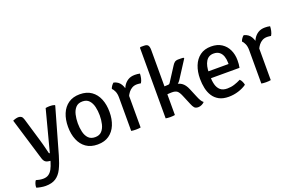

<svg xmlns="http://www.w3.org/2000/svg" viewBox="-108 -1192 2900 1866"><g transform="rotate(-20 1342.0 -259.0)"><path d="M319 -16Q297 61 271 113.2Q245 165.5 204.5 192Q164 218.5 99 218.5Q76 218.5 48.8 213.5Q21.5 208.5 6 203Q4.5 185.5 11 164.8Q17.5 144 27 132.5Q39 136.5 59.5 140.5Q80 144.5 99.5 144.5Q134 144.5 156.8 128.8Q179.5 113 194.8 84.2Q210 55.5 221.5 16.5L225 5Q195 3.5 177.5 -7.2Q160 -18 150.5 -48L18 -485.5Q34.5 -493 49.8 -496.8Q65 -500.5 77 -500.5Q94 -500.5 106.5 -491.5Q119 -482.5 126.5 -456.5L196 -222.5Q203.5 -199 210.5 -171.8Q217.5 -144.5 224 -119Q230.5 -93.5 235 -74Q237 -67 244.5 -67L356.5 -493.5Q366 -495.5 377.2 -496.5Q388.5 -497.5 399 -497.5Q412 -497.5 424.8 -496Q437.5 -494.5 449 -490.5L452.5 -485Z M927 -246.5Q927 -170.5 902.8 -112Q878.5 -53.5 830.8 -20.2Q783 13 712 13Q641 13 593.5 -20.5Q546 -54 522 -112.8Q498 -171.5 498 -246.5Q498 -322.5 522.2 -381Q546.5 -439.5 594.2 -472.8Q642 -506 712 -506Q783.5 -506 831.2 -472.5Q879 -439 903 -380.5Q927 -322 927 -246.5ZM599 -246.5Q599 -199.5 609 -157.2Q619 -115 643.8 -88.8Q668.5 -62.5 713 -62.5Q757 -62.5 781.5 -88.8Q806 -115 816 -157.2Q826 -199.5 826 -246.5Q826 -293.5 816 -335.8Q806 -378 781.5 -404.8Q757 -431.5 713 -431.5Q668.5 -431.5 643.8 -404.8Q619 -378 609 -335.8Q599 -293.5 599 -246.5Z M1332 -494.5Q1332 -474.5 1326.5 -448.2Q1321 -422 1308.5 -402.5Q1299 -404.5 1289 -405.2Q1279 -406 1269 -406.5Q1239.5 -406.5 1217.8 -394.2Q1196 -382 1181 -362.5Q1166 -343 1155.8 -320.5Q1145.5 -298 1139 -277L1124.5 -295.5Q1125.5 -330 1134 -366Q1142.5 -402 1160.8 -432.5Q1179 -463 1208.2 -481.5Q1237.5 -500 1280.5 -500Q1293 -500 1305.5 -498.8Q1318 -497.5 1332 -494.5ZM1024.5 -448Q1028 -461.5 1038.8 -477Q1049.5 -492.5 1061 -500.5Q1109 -489 1132.2 -450.2Q1155.5 -411.5 1159 -353.5V0Q1138.5 4 1110.5 4Q1082 4 1061.5 0V-345Q1061.5 -384.5 1049.8 -410.2Q1038 -436 1024.5 -448Z M1513.5 0Q1493.5 4 1465.5 4Q1439 4 1418 0V-729L1424.5 -735.5H1461Q1492.5 -735.5 1503 -720.2Q1513.5 -705 1513.5 -672ZM1771.5 -101Q1783.5 -71 1794.8 -52Q1806 -33 1819.5 -23.5Q1809.5 -11.5 1791.2 -2.5Q1773 6.5 1754.5 6.5Q1727 6.5 1714.2 -8Q1701.5 -22.5 1690.5 -50.5L1649 -149.5Q1632.5 -189 1614.8 -203Q1597 -217 1561 -217Q1547.5 -217 1532.5 -216Q1517.5 -215 1499.5 -213L1464.5 -209.5V-281H1595.5Q1650 -281 1682.8 -258.5Q1715.5 -236 1736.5 -185ZM1674.5 -311.5Q1655 -278.5 1626 -264Q1597 -249.5 1556.5 -249.5H1474V-294.5L1549 -298Q1557.5 -298 1563 -301.2Q1568.5 -304.5 1573 -312L1664.5 -454Q1676.5 -474.5 1690.5 -485.5Q1704.5 -496.5 1730 -496.5Q1744.5 -496.5 1756.2 -496.2Q1768 -496 1781.5 -495L1787.5 -487Z M1924 -216V-287.5H2173V-300.5Q2173 -336.5 2162.8 -366.8Q2152.5 -397 2129.8 -415Q2107 -433 2070 -433Q2017 -433 1990.5 -388.8Q1964 -344.5 1964 -268V-238Q1964 -189.5 1974.2 -150.8Q1984.5 -112 2010 -89.8Q2035.5 -67.5 2082 -67.5Q2120.5 -67.5 2155.5 -78.8Q2190.5 -90 2222.5 -106.5Q2235 -95 2243.2 -76.8Q2251.5 -58.5 2253.5 -43.5Q2218 -18 2168.8 -2.5Q2119.5 13 2067.5 13Q2009 13 1969.5 -8.2Q1930 -29.5 1906.5 -65.8Q1883 -102 1873 -148.5Q1863 -195 1863 -246Q1863 -320.5 1886.2 -379.2Q1909.5 -438 1955.5 -472Q2001.5 -506 2070 -506Q2134.5 -506 2178.5 -477.2Q2222.5 -448.5 2245 -400.2Q2267.5 -352 2267.5 -292.5Q2267.5 -269.5 2266 -252.8Q2264.5 -236 2260.5 -216Z M2678 -494.5Q2678 -474.5 2672.5 -448.2Q2667 -422 2654.5 -402.5Q2645 -404.5 2635 -405.2Q2625 -406 2615 -406.5Q2585.5 -406.5 2563.8 -394.2Q2542 -382 2527 -362.5Q2512 -343 2501.8 -320.5Q2491.5 -298 2485 -277L2470.5 -295.5Q2471.5 -330 2480 -366Q2488.5 -402 2506.8 -432.5Q2525 -463 2554.2 -481.5Q2583.5 -500 2626.5 -500Q2639 -500 2651.5 -498.8Q2664 -497.5 2678 -494.5ZM2370.5 -448Q2374 -461.5 2384.8 -477Q2395.5 -492.5 2407 -500.5Q2455 -489 2478.2 -450.2Q2501.5 -411.5 2505 -353.5V0Q2484.5 4 2456.5 4Q2428 4 2407.5 0V-345Q2407.5 -384.5 2395.8 -410.2Q2384 -436 2370.5 -448Z"/></g></svg>

Font: Signika Negative Light
Style: Regular
Weight: 400
Version: Version 2.001